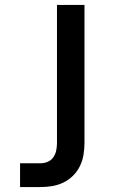

<svg xmlns="http://www.w3.org/2000/svg" viewBox="-20 -540 540 775"><path d="M61 215V119H144Q159 119 173 113Q187 107 195.5 94.5Q204 82 207 67Q210 52 210 37V-520H321V37Q321 61 317 85Q313 109 302.5 130.5Q292 152 275 169Q258 186 236.5 196.5Q215 207 191.5 211Q168 215 144 215Z"/></svg>

Font: Iosevka Term Curly
Style: Bold
Weight: 700
Designer: Belleve Invis
Foundry: Belleve Invis
Version: Version 32.3.0